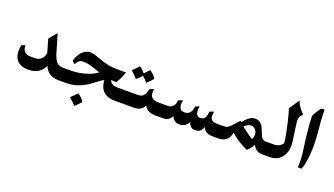

<svg xmlns="http://www.w3.org/2000/svg" viewBox="-67 -1111 3137 1803"><g transform="rotate(20 1501.5 -209.5)"><path d="M391 -221Q410 -167 431.5 -146Q453 -125 492 -125H536V0H491Q434 0 397 -28Q364 -52 349 -92Q308 4 192 4Q112 4 74 -41Q46 -75 46 -133Q46 -160 52 -190L90 -203Q91 -178 94.5 -165Q98 -152 108 -142Q129 -119 174 -119H213Q256 -119 280 -146Q304 -173 306 -205L269 -335Q302 -378 335 -413Z M774 116Q744 151 714 176Q678 135 649 113Q664 99 681 82Q698 65 709 52Q729 63 747 81Q765 99 774 116Z M1011 -168Q1006 -169 995.5 -170Q985 -171 972 -171L958 -170Q971 -125 1040 -125H1193V0H1053Q965 0 924 -57Q900 -92 897 -149Q880 -142 849 -118Q806 -85 780 -67Q754 -49 719 -33Q648 0 575 0H523Q498 0 479 -18.5Q460 -37 460 -63Q460 -89 478.5 -107Q497 -125 523 -125H570Q656 -125 736 -153Q797 -175 827 -200Q802 -208 796 -211Q750 -227 718 -235.5Q686 -244 657 -244Q627 -244 612.5 -232Q598 -220 583 -193L555 -218Q575 -279 605 -312Q641 -349 687 -349Q705 -349 724 -344Q743 -339 773 -328Q840 -303 883 -294Q926 -285 1000 -285H1037L1065 -286Q1050 -247 1039 -222.5Q1028 -198 1011 -168Z M1334 -319Q1326 -309 1308.5 -291Q1291 -273 1275 -259Q1252 -287 1225 -311Q1201 -283 1172 -259Q1142 -296 1107 -323Q1122 -337 1139 -354Q1156 -371 1167 -384Q1199 -366 1222 -334Q1256 -366 1269 -384Q1290 -372 1308 -354Q1326 -336 1334 -319Z M1362 -203Q1362 -166 1377 -148Q1397 -125 1443 -125H1510V0H1457Q1406 0 1374 -26Q1355 -43 1351 -59Q1341 -39 1325 -26Q1296 0 1250 0H1179Q1153 0 1134.5 -18.5Q1116 -37 1116 -64Q1116 -93 1136.5 -109Q1157 -125 1179 -125H1238Q1284 -125 1302 -154Q1320 -183 1323 -212L1364 -229Q1364 -226 1363 -220Q1362 -214 1362 -203Z M2068 0H2026Q1992 0 1968 -15.5Q1944 -31 1936 -57Q1929 -36 1911 -17Q1893 2 1857 2Q1827 2 1810.5 -16Q1794 -34 1790 -56Q1782 -35 1759 -16.5Q1736 2 1702 2Q1666 2 1646.5 -17Q1627 -36 1623 -56Q1616 -35 1595 -17.5Q1574 0 1535 0H1497Q1472 0 1452.5 -17Q1433 -34 1433 -62Q1433 -88 1452 -106.5Q1471 -125 1497 -125H1542Q1577 -125 1598 -156Q1606 -168 1608.5 -177.5Q1611 -187 1614 -207L1656 -223Q1652 -197 1652 -185Q1652 -155 1664.5 -138Q1677 -121 1710 -121Q1745 -121 1765 -149Q1780 -172 1782 -207L1823 -223Q1819 -204 1819 -183Q1819 -122 1865 -122Q1901 -122 1916 -155Q1925 -178 1925 -207L1967 -223Q1963 -189 1963 -180Q1963 -156 1975 -143Q1992 -125 2028 -125H2068Z M2580 0H2537Q2495 0 2471 -15.5Q2447 -31 2435 -62Q2414 -22 2379 10Q2281 -32 2207 -100Q2199 -55 2174 -30Q2146 0 2094 0H2053Q2027 0 2009 -17.5Q1991 -35 1991 -62Q1991 -84 2007 -104.5Q2023 -125 2053 -125H2098Q2125 -125 2140.5 -135.5Q2156 -146 2171 -162L2229 -227L2240 -217Q2262 -245 2282 -262Q2317 -294 2355 -294Q2396 -294 2423 -259Q2439 -237 2455 -192Q2468 -159 2476 -146Q2493 -125 2519 -125H2580ZM2300 -207Q2290 -201 2274 -185Q2316 -150 2389 -102Q2390 -103 2396 -117Q2402 -131 2402 -149Q2402 -174 2390 -190Q2382 -203 2368.5 -211Q2355 -219 2340 -219Q2319 -219 2300 -207Z M2729 -416Q2729 -405 2730 -398L2740 -323L2745 -289Q2758 -197 2759 -170Q2758 -96 2718 -50Q2694 -20 2660 -9Q2635 0 2605 0H2566Q2540 0 2521.5 -18Q2503 -36 2503 -63Q2503 -85 2520 -105Q2537 -125 2566 -125H2602Q2632 -125 2654.5 -138.5Q2677 -152 2687 -168Q2682 -218 2673.5 -261.5Q2665 -305 2651 -365Q2628 -462 2616 -493L2685 -595Q2698 -562 2715 -537.5Q2732 -513 2764 -480Q2762 -479 2752 -470.5Q2742 -462 2735.5 -448Q2729 -434 2729 -416Z M2905 -595H2936Q2935 -583 2937 -543Q2939 -503 2941 -468L2946 -418Q2956 -318 2956 -240Q2956 -151 2941 -65Q2934 -32 2922 0H2884Q2886 -10 2886 -57Q2886 -91 2883 -128L2878 -166Q2878 -166 2873 -201Q2863 -270 2856 -341Q2845 -449 2845 -501Q2879 -567 2905 -595Z"/></g></svg>

Font: Mirza SemiBold
Style: Regular
Weight: 600
Designer: Arabic design by Kourosh Beigpour, Latin design by Eduardo Tunni, engineering by Lasse Fister
Version: Version 1.0010g